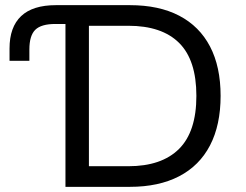

<svg xmlns="http://www.w3.org/2000/svg" viewBox="-20 -725 955 745"><path d="M234 0V-632H195Q140 -632 117 -609.5Q94 -587 94 -533V-489H17V-537Q17 -620 62 -662.5Q107 -705 197 -705H484Q597 -705 675.5 -664Q754 -623 795 -544.5Q836 -466 836 -353Q836 -240 795 -161Q754 -82 675 -41Q596 0 484 0ZM325 -80H478Q607 -80 674.5 -147Q742 -214 742 -353Q742 -492 675 -558.5Q608 -625 478 -625H325Z"/></svg>

Font: Nunito Sans 7pt
Style: Regular
Weight: 400
Designer: Vernon Adams
Foundry: Vernon Adams
Version: Version 3.101;gftools[0.9.27]